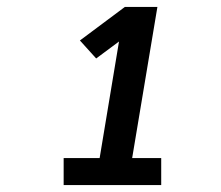

<svg xmlns="http://www.w3.org/2000/svg" viewBox="-20 -858 640 555"><path d="M164 -323V-401H268L324 -738L258 -689L211 -741L341 -838H435L362 -401H446V-323Z"/></svg>

Font: Iosevka Slab XBdEx
Style: Italic
Weight: 800
Width: 7
Italic angle: -9°
Monospace: yes
Designer: Belleve Invis
Foundry: Belleve Invis
Version: Version 11.1.1; ttfautohint (v1.8.3)